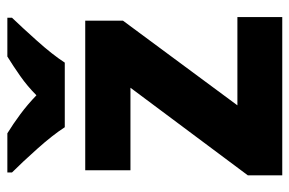

<svg xmlns="http://www.w3.org/2000/svg" viewBox="-156 -650 806 535"><g transform="rotate(-90 247.5 -383.0)"><path d="M467 0H26V-96L270 -423H40V-549H457V-444L221 -125H467ZM465 -766H357Q331 -750 302.5 -730Q274 -710 249 -685Q223 -710 196 -730Q169 -750 143 -766H34V-753Q62 -725 100 -682.5Q138 -640 160 -606H340Q362 -640 400.5 -683Q439 -726 465 -753Z"/></g></svg>

Font: Noto Sans UI Extra
Style: Regular
Weight: 800
Designer: Monotype Design Team
Foundry: Monotype Imaging Inc.
Version: Version 1.901